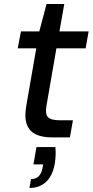

<svg xmlns="http://www.w3.org/2000/svg" viewBox="-20 -682 461 953"><path d="M238 0Q190 0 158 -15Q126 -30 113 -65Q100 -100 111 -160L160 -442H68L84 -526H175L211 -662H299L275 -526H420L405 -442H260L211 -159Q203 -116 218 -100.5Q233 -85 277 -85H342L327 0ZM126 251 134 207Q159 207 173 192Q187 177 192 148L194 134H146L161 48H255Q257 70 256 91Q255 112 252 130Q241 191 208.5 221Q176 251 126 251Z"/></svg>

Font: DM Sans 9pt Medium
Style: Italic
Weight: 500
Italic angle: -10°
Version: Version 4.004;gftools[0.9.30]